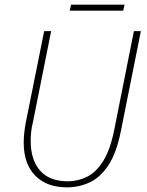

<svg xmlns="http://www.w3.org/2000/svg" viewBox="-20 -794 634 826"><path d="M268 12Q181 12 131.5 -38.5Q82 -89 82 -180Q82 -200 84 -219Q86 -238 90 -262L170 -660H200L122 -270Q116 -246 114 -226Q112 -206 112 -188Q112 -106 152.5 -60Q193 -14 272 -14Q316 -14 355.5 -34Q395 -54 425 -103Q455 -152 472 -238L556 -660H586L500 -230Q481 -135 446 -82.5Q411 -30 365 -9Q319 12 268 12ZM280 -748 286 -774H516L510 -748Z"/></svg>

Font: Source Sans 3 VF
Style: Italic
Weight: 200
Italic angle: -11°
Designer: Paul D. Hunt
Foundry: Adobe Systems Incorporated
Version: Version 3.042;hotconv 1.0.118;makeotfexe 2.5.65603